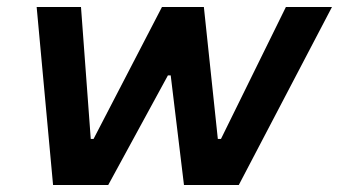

<svg xmlns="http://www.w3.org/2000/svg" viewBox="-20 -530 971 550"><path d="M132 0 85 -510H212L240 -132H248L444 -510H564L604 -132H613L799 -510H931L664 0H507L469 -314H461L290 0Z"/></svg>

Font: Saira SemiExpanded SemiBold
Style: Italic
Weight: 600
Width: 6
Italic angle: -12°
Designer: Hector Gatti with collaboration of the Omnibus-Type team
Foundry: Omnibus-Type
Version: Version 1.101